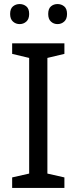

<svg xmlns="http://www.w3.org/2000/svg" viewBox="-20 -928 379 948"><path d="M298 0H40V-52L124 -71V-642L40 -662V-714H298V-662L214 -642V-71L298 -52ZM30 -859Q30 -885 44 -896.5Q58 -908 77 -908Q96 -908 110 -896.5Q124 -885 124 -859Q124 -834 110 -821.5Q96 -809 77 -809Q58 -809 44 -821.5Q30 -834 30 -859ZM218 -859Q218 -885 231.5 -896.5Q245 -908 264 -908Q283 -908 297 -896.5Q311 -885 311 -859Q311 -834 297 -821.5Q283 -809 264 -809Q245 -809 231.5 -821.5Q218 -834 218 -859Z"/></svg>

Font: Noto Sans SignWriting
Style: Regular
Weight: 400
Designer: Monotype Design Team
Foundry: Monotype Imaging Inc.
Version: Version 2.004; ttfautohint (v1.8.4.7-5d5b)